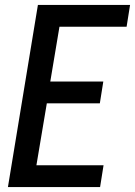

<svg xmlns="http://www.w3.org/2000/svg" viewBox="-20 -755 545 775"><path d="M12 0 133 -735H505L491 -647H220L183 -426H397L383 -338H169L127 -88H398L384 0Z"/></svg>

Font: Iosevka Term Curly Semibold
Style: Italic
Weight: 600
Italic angle: -9°
Designer: Belleve Invis
Foundry: Belleve Invis
Version: Version 32.3.0